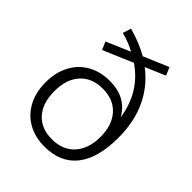

<svg xmlns="http://www.w3.org/2000/svg" viewBox="-202 -828 954 954"><g transform="rotate(45 275.0 -351.5)"><path d="M272 8Q205 8 155 -20.5Q105 -49 77.5 -101Q50 -153 50 -223Q50 -292 77.5 -344Q105 -396 155 -424.5Q205 -453 272 -453Q328 -453 369.5 -431Q411 -409 437 -363Q414 -518 292 -601L135 -534L117 -576L243 -630Q223 -641 199 -650.5Q175 -660 148 -667L162 -711Q202 -700 237 -685.5Q272 -671 300 -655L432 -711L450 -669L345 -624Q421 -566 461 -480.5Q501 -395 501 -283Q501 -140 442.5 -66Q384 8 272 8ZM272 -44Q348 -44 391.5 -92Q435 -140 435 -223Q435 -306 392 -353.5Q349 -401 273 -401Q198 -401 155 -353.5Q112 -306 112 -223Q112 -138 154.5 -91Q197 -44 272 -44Z"/></g></svg>

Font: Nunito Sans Light
Style: Regular
Weight: 300
Designer: Vernon Adams
Foundry: Vernon Adams
Version: Version 3.101; ttfautohint (v1.8.4.7-5d5b);gftools[0.9.27]